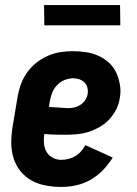

<svg xmlns="http://www.w3.org/2000/svg" viewBox="-20 -730 540 758"><path d="M222 8Q191 8 161 2.5Q131 -3 105.5 -17Q80 -31 61.5 -53.5Q43 -76 34 -104Q25 -132 24.5 -162.5Q24 -193 29 -225L49 -345Q53 -370 61.5 -394.5Q70 -419 85 -441Q100 -463 121.5 -480.5Q143 -498 167.5 -509Q192 -520 217.5 -524Q243 -528 268 -528Q294 -528 320 -524Q346 -520 369 -509.5Q392 -499 410.5 -482Q429 -465 439 -443Q449 -421 453.5 -395Q458 -369 453 -343Q450 -320 439 -298.5Q428 -277 411.5 -259Q395 -241 373 -228.5Q351 -216 328.5 -209Q306 -202 283 -200Q260 -198 238 -198Q217 -198 196.5 -198.5Q176 -199 155 -201Q152 -183 153.5 -164.5Q155 -146 163.5 -131Q172 -116 187.5 -107.5Q203 -99 222 -99Q236 -99 250 -102.5Q264 -106 277 -113.5Q290 -121 300 -132.5Q310 -144 317 -157L425 -108Q409 -82 387 -59Q365 -36 338 -20.5Q311 -5 281 1.5Q251 8 222 8ZM250 -303Q262 -303 274.5 -306Q287 -309 298 -316.5Q309 -324 316.5 -335Q324 -346 326 -359Q328 -372 325 -384Q322 -396 313.5 -404.5Q305 -413 293 -417Q281 -421 268 -421Q251 -421 233.5 -413.5Q216 -406 203.5 -392Q191 -378 185 -361Q179 -344 176 -327L173 -308Q183 -307 192 -306.5Q201 -306 211 -305.5Q221 -305 230.5 -304Q240 -303 250 -303ZM155 -630 154 -710H454L455 -630Z"/></svg>

Font: Iosevka Curly Heavy
Style: Italic
Weight: 900
Italic angle: -9°
Monospace: yes
Designer: Belleve Invis
Foundry: Belleve Invis
Version: Version 22.1.2; ttfautohint (v1.8.4)